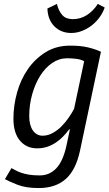

<svg xmlns="http://www.w3.org/2000/svg" viewBox="-20 -740 550 972"><path d="M385 23Q364 121 312.5 166.5Q261 212 176 212Q111 212 69 195.5Q27 179 5 167L38 111Q46 115 57.5 121.5Q69 128 85.5 134Q102 140 125.5 144Q149 148 181 148Q231 148 265 112Q299 76 316 -1L334 -85H330Q316 -66 299.5 -49Q283 -32 263 -18.5Q243 -5 219.5 3Q196 11 168 11Q114 11 81 -28Q48 -67 48 -139Q48 -206 66.5 -272Q85 -338 121.5 -390.5Q158 -443 211.5 -476Q265 -509 335 -509Q389 -509 426 -500Q463 -491 491 -478ZM196 -53Q221 -53 245.5 -66Q270 -79 290.5 -99.5Q311 -120 327.5 -144Q344 -168 355 -189L406 -430Q390 -439 367 -442Q344 -445 320 -445Q279 -445 244 -421Q209 -397 183.5 -356.5Q158 -316 143 -263Q128 -210 128 -152Q128 -106 146.5 -79.5Q165 -53 196 -53ZM268 -720Q277 -684 295.5 -663.5Q314 -643 349 -643Q387 -643 419.5 -663.5Q452 -684 475 -720L510 -702Q502 -678 485.5 -654.5Q469 -631 446.5 -613Q424 -595 396.5 -584Q369 -573 341 -573Q289 -573 255.5 -606.5Q222 -640 220 -697Z"/></svg>

Font: PT Sans
Style: Italic
Weight: 400
Italic angle: -12°
Designer: A.Korolkova, O.Umpeleva, V.Yefimov
Foundry: ParaType Ltd
Version: Version 2.003W OFL